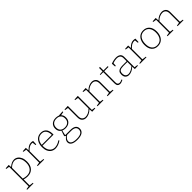

<svg xmlns="http://www.w3.org/2000/svg" viewBox="502 -2582 4753 4753"><g transform="rotate(-45 2879.0 -205.0)"><path d="M32 230V209L119 195V-486L32 -500V-521L144 -527L150 -448Q195 -489 240 -509.5Q285 -530 328 -530Q383 -530 427.5 -499Q472 -468 498.5 -409.5Q525 -351 525 -267Q525 -134 458 -63Q391 8 278 8Q249 8 217.5 3Q186 -2 152 -11V195L254 209V230ZM277 -20Q378 -20 434.5 -84Q491 -148 491 -264Q491 -340 468 -393Q445 -446 406.5 -474Q368 -502 321 -502Q281 -502 237.5 -481.5Q194 -461 152 -419V-42Q219 -20 277 -20Z M630 0V-21L718 -35V-486L630 -500V-521L743 -527L749 -435Q790 -479 832.5 -504.5Q875 -530 925 -530Q957 -530 991 -520L986 -405H962L952 -497Q939 -500 921 -500Q875 -500 833 -474Q791 -448 751 -404V-35L858 -21V0Z M1253 7Q1190 7 1141.5 -23.5Q1093 -54 1065.5 -112Q1038 -170 1038 -254Q1038 -338 1066 -400Q1094 -462 1145 -496Q1196 -530 1266 -530Q1330 -530 1373.5 -501.5Q1417 -473 1438.5 -422Q1460 -371 1460 -305Q1460 -299 1460 -291.5Q1460 -284 1459 -273H1072Q1072 -266 1072 -258Q1072 -145 1124 -83.5Q1176 -22 1259 -22Q1301 -22 1348.5 -38Q1396 -54 1446 -89L1460 -67Q1406 -29 1353.5 -11Q1301 7 1253 7ZM1265 -502Q1182 -502 1132.5 -447Q1083 -392 1074 -300H1426Q1426 -354 1410.5 -400Q1395 -446 1359.5 -474Q1324 -502 1265 -502Z M1792 237Q1680 237 1623.5 202.5Q1567 168 1567 104Q1567 26 1664 -33Q1624 -36 1624 -63Q1624 -72 1626.5 -82.5Q1629 -93 1638 -119Q1647 -145 1667 -202Q1592 -247 1592 -347Q1592 -432 1645.5 -481Q1699 -530 1790 -530Q1843 -530 1884 -513L2025 -522V-498L1932 -480Q1980 -434 1980 -356Q1980 -271 1926.5 -221.5Q1873 -172 1783 -172Q1728 -172 1684 -192L1654 -60H1837Q1930 -60 1978.5 -24.5Q2027 11 2027 80Q2027 156 1967 196.5Q1907 237 1792 237ZM1784 -199Q1860 -199 1903 -240Q1946 -281 1946 -354Q1946 -426 1905 -464.5Q1864 -503 1789 -503Q1712 -503 1669.5 -462.5Q1627 -422 1627 -348Q1627 -278 1668 -238.5Q1709 -199 1784 -199ZM1793 209Q1994 209 1994 81Q1994 -31 1831 -31H1694Q1599 31 1599 99Q1599 209 1793 209Z M2328 7Q2262 7 2220.5 -32.5Q2179 -72 2179 -155V-486L2092 -500V-521L2212 -526V-162Q2212 -90 2245.5 -56Q2279 -22 2335 -22Q2380 -22 2431.5 -45.5Q2483 -69 2530 -118V-486L2442 -500V-521L2563 -526V-34L2650 -23V-2L2537 3L2532 -89Q2482 -39 2428.5 -16Q2375 7 2328 7Z M2725 0V-21L2813 -35V-486L2725 -500V-521L2838 -527L2844 -435Q2893 -484 2946.5 -507Q3000 -530 3047 -530Q3113 -530 3155.5 -490.5Q3198 -451 3196 -369V-35L3284 -21V0H3077V-21L3163 -35V-361Q3163 -433 3129.5 -467Q3096 -501 3040 -501Q2995 -501 2943.5 -477.5Q2892 -454 2846 -405V-35L2932 -21V0Z M3515 7Q3474 7 3449 -18.5Q3424 -44 3424 -98V-496H3324V-517L3424 -523V-643L3457 -647V-523H3608L3606 -496H3457V-102Q3457 -60 3475.5 -41Q3494 -22 3525 -22Q3565 -22 3614 -49L3623 -26Q3563 7 3515 7Z M4031 3 4026 -86Q3981 -42 3928.5 -17.5Q3876 7 3827 7Q3770 7 3733.5 -28.5Q3697 -64 3697 -137Q3697 -196 3721 -226Q3745 -256 3786 -267Q3827 -278 3879 -278H4024V-387Q4024 -448 3989 -475Q3954 -502 3896 -502Q3834 -502 3761 -476L3754 -388H3729L3721 -493Q3821 -530 3901 -530Q3971 -530 4014 -498Q4057 -466 4057 -393V-34L4144 -23V-2ZM3731 -141Q3731 -80 3760.5 -50.5Q3790 -21 3835 -21Q3877 -21 3927 -44.5Q3977 -68 4024 -110V-252H3883Q3801 -252 3766 -227.5Q3731 -203 3731 -141Z M4212 0V-21L4300 -35V-486L4212 -500V-521L4325 -527L4331 -435Q4372 -479 4414.5 -504.5Q4457 -530 4507 -530Q4539 -530 4573 -520L4568 -405H4544L4534 -497Q4521 -500 4503 -500Q4457 -500 4415 -474Q4373 -448 4333 -404V-35L4440 -21V0Z M4852 -530Q4954 -530 5014 -461.5Q5074 -393 5074 -271Q5074 -188 5045.5 -125.5Q5017 -63 4964 -28Q4911 7 4836 7Q4736 7 4677.5 -59.5Q4619 -126 4619 -250Q4619 -335 4647.5 -398Q4676 -461 4728 -495.5Q4780 -530 4852 -530ZM4850 -502Q4757 -502 4705.5 -434.5Q4654 -367 4654 -252Q4654 -140 4703 -80.5Q4752 -21 4839 -21Q4935 -21 4987 -88.5Q5039 -156 5039 -267Q5039 -378 4988.5 -440Q4938 -502 4850 -502Z M5177 0V-21L5265 -35V-486L5177 -500V-521L5290 -527L5296 -435Q5345 -484 5398.5 -507Q5452 -530 5499 -530Q5565 -530 5607.5 -490.5Q5650 -451 5648 -369V-35L5736 -21V0H5529V-21L5615 -35V-361Q5615 -433 5581.5 -467Q5548 -501 5492 -501Q5447 -501 5395.5 -477.5Q5344 -454 5298 -405V-35L5384 -21V0Z"/></g></svg>

Font: Bitter ExtraLight
Style: Regular
Weight: 200
Designer: Sol Matas, and Bitter project Authors
Foundry: Sol Matas
Version: Version 2.001